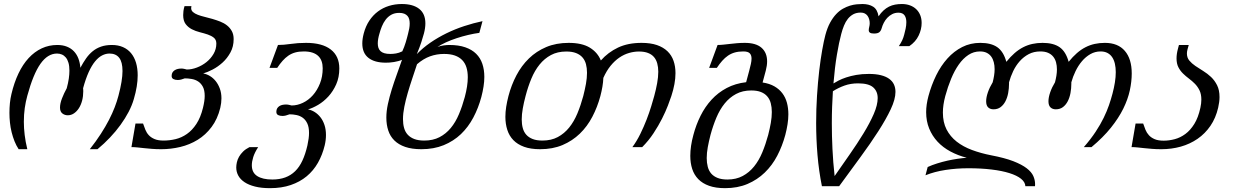

<svg xmlns="http://www.w3.org/2000/svg" viewBox="-20 -747 6292 975"><path d="M401.9 -298.8Q402.4 -294.9 402.6 -291Q402.8 -287.1 402.8 -283.2Q402.8 -258.3 397 -236.1Q391.1 -213.9 380.6 -197.5Q370.1 -181.2 355.7 -171.4Q341.3 -161.6 324.2 -161.6Q308.6 -161.6 296.7 -170.9Q284.7 -180.2 284.7 -200.7Q284.7 -221.2 294.7 -247.1Q304.7 -273 318.9 -298.8Q326.2 -325.7 329.4 -347.9Q332.5 -370.1 332.5 -388.2Q332.5 -411.6 327.7 -428.2Q322.8 -444.8 314.2 -455.1Q305.7 -465.3 294.2 -470.2Q282.7 -475.1 269.6 -475.1Q222.2 -475.1 185.3 -422.9Q148.5 -370.6 118.7 -260.8Q110.4 -231 105.7 -198Q101.1 -165.1 101.1 -128.4Q101.1 -96.2 105.3 -61.8Q109.4 -27.4 118.7 10.7H74.7Q62.5 -7.8 53.7 -29.8Q45 -51.8 39.1 -75.5Q33.2 -99.1 30.6 -124Q27.9 -148.9 27.9 -173.8Q27.9 -199.2 30.3 -223.4Q32.8 -247.6 38.1 -269.5Q51.8 -327.6 73.8 -373.8Q95.7 -419.9 125.5 -452.2Q155.3 -484.4 191.9 -501.5Q228.5 -518.6 271 -518.6Q298.9 -518.6 320.1 -510Q341.3 -501.5 355.7 -486.1Q370.1 -470.7 378.2 -449.5Q386.2 -428.2 388.2 -402.8Q401.9 -428.7 417 -450.2Q432.1 -471.7 450.7 -486.8Q469.3 -502 493.2 -510.3Q517.1 -518.6 548.3 -518.6Q580.1 -518.6 604.5 -507.8Q628.9 -497.1 645.5 -477.1Q662.1 -457 670.7 -428.5Q679.2 -399.9 679.2 -364.3Q679.2 -310.1 659.7 -244.2Q650.4 -211.9 633.1 -178.7Q615.7 -145.5 592 -112.8Q568.4 -80.1 538.8 -48.9Q509.3 -17.6 475.1 10.7H436Q468.3 -30.3 492.2 -67.4Q516.1 -104.5 533.5 -138.2Q550.8 -171.9 562.5 -202.4Q574.2 -232.9 581.5 -260.8Q602.1 -338.4 602.1 -386.2Q602.1 -432.1 585.2 -453.6Q568.4 -475.1 536.1 -475.1Q517.1 -475.1 498.5 -465.6Q480 -456.1 462.9 -435.3Q445.8 -414.6 430.4 -380.9Q415.1 -347.2 401.9 -298.8Z M810.5 -33.2Q841.3 -33.2 871.8 -40.5Q902.3 -47.9 929.2 -66.7Q956.1 -85.4 977.3 -117.7Q998.5 -149.9 1010.7 -199.2Q1019.5 -234.9 1019.5 -259.8Q1019.5 -288.6 1010.3 -306.2Q1001 -323.7 986.3 -333.3Q971.7 -342.8 953.6 -345.9Q935.5 -349.1 918.5 -349.1Q908.7 -345.2 899.7 -343Q890.6 -340.8 882.8 -340.8Q869.6 -340.8 860.6 -345.5Q851.6 -350.1 851.6 -361.3Q851.6 -372.1 856 -379.2Q860.4 -386.2 867.4 -390.6Q874.5 -395 883.3 -397Q892.1 -398.9 900.9 -398.9Q908.7 -398.9 915.5 -397.2Q922.4 -395.5 928.7 -394Q953.6 -394 980 -404.1Q1006.3 -414.1 1028.3 -431.6Q1050.3 -449.2 1064.5 -473.4Q1078.6 -497.6 1078.6 -525.9Q1078.6 -544.9 1066.2 -555.2Q1053.7 -565.4 1034.9 -571.8Q1016.1 -578.1 994.4 -583.5Q972.7 -588.9 953.9 -598.6Q935.1 -608.4 922.6 -625Q910.2 -641.6 910.2 -670.4Q910.2 -680.2 911.6 -691.4Q913.1 -702.6 917 -715.8H952.1Q950.7 -710.4 950.7 -706.1Q950.7 -693.8 960 -685.8Q969.2 -677.7 984.4 -671.9Q999.5 -666 1019 -661.4Q1038.6 -656.7 1058.6 -650.9Q1078.6 -645 1098.1 -637.5Q1117.7 -629.9 1132.8 -617.9Q1147.9 -606 1157.2 -589.1Q1166.5 -572.3 1166.5 -548.3Q1166.5 -510.3 1150.1 -480.5Q1133.8 -450.7 1110.1 -429.2Q1086.4 -407.7 1059.6 -393.8Q1032.7 -379.9 1011.7 -374Q1029.3 -371.1 1045.9 -361.1Q1062.5 -351.1 1075.4 -335Q1088.4 -318.8 1096.4 -296.9Q1104.5 -274.9 1104.5 -247.6Q1104.5 -224.6 1098.6 -199.2Q1084.5 -142.1 1054.4 -102.1Q1024.4 -62 983.9 -37.1Q943.4 -12.2 895.5 -0.7Q847.7 10.7 798.8 10.7Q773.4 10.7 752.2 9Q731 7.3 712.9 5.4Q694.8 3.4 678.7 1.7Q662.6 0 647.5 0L668 -119.6H706.5Q711.9 -103.5 718.3 -87.9Q724.6 -72.3 735.8 -60.3Q747.1 -48.3 764.9 -40.8Q782.7 -33.2 810.5 -33.2Z M1628.9 -8.8Q1617.2 39.6 1594.5 79.6Q1571.8 119.6 1537.4 148.2Q1502.9 176.8 1456.5 192.6Q1410.2 208.5 1351.1 208.5Q1307.6 208.5 1275.4 200.4Q1243.2 192.4 1221.9 178.2Q1200.7 164.1 1190.2 145Q1179.7 126 1179.7 103.5Q1179.7 91.3 1182.9 77.1Q1186 63 1193.8 49.1Q1201.7 35.2 1214.6 22.5Q1227.5 9.8 1247.1 0H1291Q1272.9 28.3 1265.9 51Q1258.8 73.7 1258.8 92.3Q1258.8 129.4 1286.1 147Q1313.5 164.6 1362.8 164.6Q1399.4 164.6 1428.2 154.1Q1457 143.6 1478.8 122.3Q1500.5 101.1 1515.6 68.6Q1530.8 36.1 1541 -8.3Q1549.3 -45.9 1549.3 -71.8Q1549.3 -101.6 1540.5 -120.1Q1531.7 -138.7 1517.6 -148.9Q1503.4 -159.2 1485.6 -162.8Q1467.8 -166.5 1450.2 -166.5Q1440.4 -162.6 1431.4 -160.4Q1422.4 -158.2 1414.6 -158.2Q1400.9 -158.2 1392.1 -162.8Q1383.3 -167.5 1383.3 -179.2Q1383.3 -189.9 1387.7 -197Q1392.1 -204.1 1399.2 -208.5Q1406.2 -212.9 1415 -214.6Q1423.8 -216.3 1432.6 -216.3Q1440.4 -216.3 1447.5 -214.6Q1454.6 -212.9 1460.9 -211.4Q1489.7 -211.4 1518.1 -224.9Q1546.4 -238.3 1568.6 -263.2Q1590.8 -288.1 1604.7 -323Q1618.7 -357.9 1618.7 -400.4Q1618.7 -419.9 1613.3 -435.5Q1607.9 -451.2 1596.4 -462.4Q1585 -473.6 1566.7 -479.7Q1548.3 -485.8 1522.5 -485.8Q1498 -485.8 1479 -480.5Q1460 -475.1 1444.3 -464.4Q1428.7 -453.6 1415 -438.2Q1401.4 -422.9 1387.7 -402.3H1348.6L1391.6 -518.6Q1419.9 -518.6 1456.1 -523.9Q1492.2 -529.3 1534.2 -529.3Q1616.2 -529.3 1659.7 -495.6Q1703.1 -461.9 1703.1 -399.4Q1703.1 -354.5 1687.3 -318.8Q1671.4 -283.2 1647.5 -257.1Q1623.5 -231 1595.7 -214.6Q1567.9 -198.2 1543.9 -191.4Q1561.5 -188.5 1577.9 -178.2Q1594.2 -168 1607.2 -151.6Q1620.1 -135.3 1627.7 -112.5Q1635.3 -89.8 1635.3 -61.5Q1635.3 -35.6 1628.9 -8.8Z M2414.1 -580.1Q2387.7 -576.7 2357.7 -569.6Q2327.6 -562.5 2298.8 -553Q2270 -543.5 2244.6 -532Q2219.2 -520.5 2201.7 -508.3Q2208 -511.2 2216.3 -513.2Q2224.6 -515.1 2232.9 -516.4Q2241.2 -517.6 2248.8 -518.1Q2256.3 -518.6 2261.7 -518.6Q2309.1 -518.6 2342.8 -506.8Q2376.5 -495.1 2397.9 -473.9Q2419.4 -452.6 2429.4 -422.9Q2439.5 -393.1 2439.5 -356.4Q2439.5 -333 2435.5 -307.6Q2431.6 -282.2 2424.3 -254.4Q2409.2 -198.2 2383.5 -149.9Q2357.9 -101.6 2320.6 -65.9Q2283.2 -30.3 2233.2 -9.8Q2183.1 10.7 2119.6 10.7Q2071.8 10.7 2037.8 -1Q2003.9 -12.7 1982.7 -33.7Q1961.4 -54.7 1951.7 -84.2Q1941.9 -113.8 1941.9 -149.9Q1941.9 -182.1 1949.7 -218.3Q1957.5 -254.4 1969.2 -292.2Q1981 -330.1 1994.9 -368.4Q2008.8 -406.7 2021.5 -443.4Q2013.2 -439.5 2002.7 -436.8Q1992.2 -434.1 1981 -432.1Q1969.7 -430.2 1958.7 -429.4Q1947.8 -428.7 1939 -428.7Q1882.3 -428.7 1851.1 -453.1Q1819.8 -477.5 1819.8 -526.4Q1819.8 -549.3 1827.1 -577.1Q1836.9 -614.3 1855.5 -642.1Q1874 -669.9 1899.2 -688.7Q1924.3 -707.5 1955.1 -717Q1985.8 -726.6 2020.5 -726.6Q2077.6 -726.6 2108.9 -701.9Q2140.1 -677.2 2140.1 -628.4Q2140.1 -605 2132.8 -577.1Q2128.9 -562 2120.1 -534.7Q2111.3 -507.3 2096.7 -472.2Q2126.5 -503.4 2165 -530Q2203.6 -556.6 2247.1 -577.9Q2290.5 -599.1 2337.4 -614.5Q2384.3 -629.9 2430.2 -639.6ZM1906.7 -575.7Q1902.8 -563 1900.6 -550.3Q1898.4 -537.6 1898.4 -526.4Q1898.4 -514.2 1901.6 -504.4Q1904.8 -494.6 1912.1 -487.5Q1919.4 -480.5 1931.6 -476.8Q1943.8 -473.1 1962.4 -473.1Q1976.1 -473.1 1991 -475.6Q2005.9 -478 2022.9 -486.3Q2027.8 -496.6 2032.2 -508.3Q2036.6 -520 2040.3 -532Q2043.9 -543.9 2046.9 -555.2Q2049.8 -566.4 2052.2 -575.7Q2055.7 -588.4 2058.1 -601.8Q2060.5 -615.2 2060.5 -627.4Q2060.5 -638.7 2058.1 -648.7Q2055.7 -658.7 2049.3 -666Q2043 -673.3 2032.7 -677.5Q2022.5 -681.6 2007.3 -681.6Q1983.9 -681.6 1967 -672.1Q1950.2 -662.6 1938.5 -647.2Q1926.8 -631.8 1919.2 -613Q1911.6 -594.2 1906.7 -575.7ZM2340.3 -254.4Q2347.7 -282.2 2351.6 -307.4Q2355.5 -332.5 2355.5 -354.5Q2355.5 -382.8 2348.6 -404.8Q2341.8 -426.8 2327.1 -441.9Q2312.5 -457 2289.8 -465.1Q2267.1 -473.1 2234.9 -473.1Q2197.3 -473.1 2163.6 -460.9Q2129.9 -448.7 2097.7 -420.9Q2085.9 -385.3 2073.5 -348.1Q2061 -311 2050.5 -274.9Q2040 -238.8 2033.2 -204.8Q2026.4 -170.9 2026.4 -142.1Q2026.4 -117.2 2032 -97.2Q2037.6 -77.1 2050.5 -63Q2063.5 -48.8 2084 -41Q2104.5 -33.2 2134.3 -33.2Q2178.7 -33.2 2211.7 -50.3Q2244.6 -67.4 2269 -96.9Q2293.5 -126.5 2310.5 -167Q2327.6 -207.5 2340.3 -254.4Z M3028.8 -259.3Q3013.7 -203.1 2988 -154.1Q2962.4 -105 2924.6 -68.4Q2886.7 -31.7 2836.7 -10.5Q2786.6 10.7 2722.7 10.7Q2674.8 10.7 2641.4 -1.5Q2607.9 -13.7 2586.9 -35.4Q2565.9 -57.1 2556.2 -87.4Q2546.4 -117.7 2546.4 -153.8Q2546.4 -178.2 2550.5 -204.6Q2554.7 -231 2562 -259.3Q2576.7 -315.4 2602.5 -364.5Q2628.4 -413.6 2666 -450.2Q2703.6 -486.8 2753.9 -508.1Q2804.2 -529.3 2867.7 -529.3Q2935.5 -529.3 2975.1 -505.1Q3014.6 -481 3031.2 -439.9Q3067.9 -481.4 3118.4 -505.4Q3168.9 -529.3 3237.8 -529.3Q3283.7 -529.3 3316.2 -518.1Q3348.6 -506.8 3369.6 -486.6Q3390.6 -466.3 3400.4 -438Q3410.2 -409.7 3410.2 -375.5Q3410.2 -349.1 3404.8 -319.8Q3399.4 -290.5 3389.2 -259.3Q3383.3 -241.2 3371.6 -210.7Q3359.9 -180.2 3341.8 -144.3Q3323.7 -108.4 3298.8 -70.6Q3273.9 -32.7 3241.2 0H3191.4Q3213.9 -30.8 3231.7 -67.1Q3249.5 -103.5 3263.4 -139.4Q3277.3 -175.3 3286.9 -207Q3296.4 -238.8 3302.2 -259.3Q3311.5 -293.5 3317.1 -324.7Q3322.8 -356 3322.8 -382.8Q3322.8 -405.8 3317.6 -424.8Q3312.5 -443.8 3301 -457.3Q3289.6 -470.7 3270.8 -478Q3252 -485.4 3224.6 -485.4Q3199.7 -485.4 3174.3 -478Q3148.9 -470.7 3125.2 -454.6Q3101.6 -438.5 3080.8 -413.1Q3060.1 -387.7 3043.9 -351.6Q3043 -329.6 3039.1 -306.6Q3035.2 -283.7 3028.8 -259.3ZM2941.9 -259.3Q2950.2 -292 2955.6 -321.5Q2960.9 -351.1 2960.9 -377.4Q2960.9 -401.4 2955.6 -421.4Q2950.2 -441.4 2937.7 -455.6Q2925.3 -469.7 2905.3 -477.5Q2885.3 -485.4 2856 -485.4Q2811 -485.4 2777.8 -467.5Q2744.6 -449.7 2720 -419.2Q2695.3 -388.7 2678.2 -347.4Q2661.1 -306.2 2648.9 -259.3Q2640.1 -226.6 2634.8 -196.5Q2629.4 -166.5 2629.4 -140.6Q2629.4 -116.2 2634.8 -96.4Q2640.1 -76.7 2652.6 -62.7Q2665 -48.8 2685.1 -41Q2705.1 -33.2 2734.4 -33.2Q2779.3 -33.2 2812.5 -51Q2845.7 -68.8 2870.4 -99.4Q2895 -129.9 2912.1 -171.1Q2929.2 -212.4 2941.9 -259.3Z M3754.9 -485.8Q3730.5 -485.8 3711.4 -480.5Q3692.4 -475.1 3676.8 -464.4Q3661.1 -453.6 3647.5 -438.2Q3633.8 -422.9 3620.1 -402.3H3581.1L3624 -518.6Q3638.2 -518.6 3653.6 -520.3Q3668.9 -522 3686.3 -523.9Q3703.6 -525.9 3722.4 -527.6Q3741.2 -529.3 3762.2 -529.3Q3818.8 -529.3 3847.2 -504.4Q3875.5 -479.5 3875.5 -435.1Q3875.5 -414.6 3868.7 -388.2L3852.5 -328.1Q3887.7 -322.8 3912.4 -308.6Q3937 -294.4 3952.9 -273.4Q3968.8 -252.4 3976.1 -225.3Q3983.4 -198.2 3983.4 -166.5Q3983.4 -142.1 3979.2 -115.7Q3975.1 -89.4 3967.8 -61.5Q3952.6 -5.4 3927 43.7Q3901.4 92.8 3863.5 129.4Q3825.7 166 3775.6 187.3Q3725.6 208.5 3662.1 208.5Q3614.3 208.5 3580.8 196.5Q3547.4 184.6 3526.1 162.8Q3504.9 141.1 3495.1 110.8Q3485.4 80.6 3485.4 44.4Q3485.4 -4.4 3501 -61.5Q3514.6 -113.3 3537.6 -159.2Q3560.5 -205.1 3593.5 -241Q3626.5 -276.9 3670.2 -300Q3713.9 -323.2 3769 -329.6L3784.7 -388.2Q3789.6 -406.7 3793 -422.1Q3796.4 -437.5 3796.4 -449.7Q3796.4 -466.8 3787.4 -476.3Q3778.3 -485.8 3754.9 -485.8ZM3587.9 -61.5Q3579.6 -29.3 3574.2 0.2Q3568.8 29.8 3568.8 55.7Q3568.8 80.1 3574.2 100.3Q3579.6 120.6 3592 134.8Q3604.5 148.9 3624.5 156.7Q3644.5 164.6 3673.8 164.6Q3718.3 164.6 3751.5 146.7Q3784.7 128.9 3809.3 98.4Q3834 67.9 3851.1 26.6Q3868.2 -14.6 3880.9 -61.5Q3889.2 -93.8 3894.3 -123Q3899.4 -152.3 3899.4 -178.2Q3899.4 -202.6 3894 -222.9Q3888.7 -243.2 3876.2 -257.6Q3863.8 -272 3844 -279.8Q3824.2 -287.6 3794.9 -287.6Q3751 -287.6 3717.8 -269.8Q3684.6 -252 3659.9 -221.4Q3635.3 -190.9 3617.9 -149.7Q3600.6 -108.4 3587.9 -61.5Z M4571.8 -571.8Q4575.2 -584.5 4578.9 -601.3Q4582.5 -618.2 4582.5 -634.3Q4582.5 -643.6 4580.6 -652.3Q4578.6 -661.1 4574.2 -668Q4569.8 -674.8 4562 -678.7Q4554.2 -682.6 4542.5 -682.6Q4524.9 -682.6 4510.7 -675.3Q4496.6 -668 4485.8 -656.5Q4475.1 -645 4468 -631.1Q4460.9 -617.2 4457.5 -604.5Q4453.6 -590.3 4445.3 -583.5Q4437 -576.7 4418.5 -576.7Q4403.8 -576.7 4397.7 -581.1Q4391.6 -585.4 4391.6 -593.8Q4391.6 -600.6 4394 -610.1Q4396.5 -619.6 4396.5 -628.9Q4396.5 -639.2 4393.8 -648.9Q4391.1 -658.7 4385.7 -666.3Q4380.4 -673.8 4371.8 -678.5Q4363.3 -683.1 4351.1 -683.1Q4329.1 -683.1 4313.2 -674.6Q4297.4 -666 4285.6 -651.4Q4273.9 -636.7 4265.9 -616.9Q4257.8 -597.2 4252 -574.7Q4240.7 -533.2 4230 -469.5Q4219.2 -405.8 4212.4 -323.2Q4222.2 -329.6 4238.3 -337.9Q4254.4 -346.2 4276.9 -353.8Q4299.3 -361.3 4328.1 -366.5Q4356.9 -371.6 4392.1 -371.6Q4427.2 -371.6 4452.9 -365.2Q4478.5 -358.9 4495.1 -346.9Q4511.7 -335 4519.5 -318.1Q4527.3 -301.3 4527.3 -280.3Q4527.3 -243.2 4503.4 -192.4Q4479.5 -141.6 4439.9 -80.1Q4400.4 -18.6 4348.6 52Q4296.9 122.6 4241.2 198.7H4153.8Q4138.2 121.6 4131.3 40Q4124.5 -41.5 4124.5 -122.1Q4124.5 -193.8 4128.9 -261.7Q4133.3 -329.6 4140.1 -388.2Q4147 -446.8 4155.3 -493.4Q4163.6 -540 4171.4 -569.3Q4181.2 -606 4195.3 -631.8Q4209.5 -657.7 4226.1 -675.3Q4242.7 -692.9 4260.7 -702.9Q4278.8 -712.9 4296.4 -718.3Q4314 -723.6 4330.1 -725.1Q4346.2 -726.6 4359.4 -726.6Q4392.1 -726.6 4413.8 -713.1Q4435.5 -699.7 4441.4 -664.1Q4453.6 -682.1 4466.8 -694.1Q4480 -706.1 4494.6 -713.4Q4509.3 -720.7 4525.4 -723.6Q4541.5 -726.6 4560.1 -726.6Q4582.5 -726.6 4601.1 -719.7Q4619.6 -712.9 4632.8 -700.2Q4646 -687.5 4653.1 -669.9Q4660.2 -652.3 4660.2 -630.4Q4660.2 -598.1 4645 -566.4Q4629.9 -534.7 4597.7 -512.7H4544.4Q4555.7 -529.8 4561.8 -543Q4567.9 -556.2 4571.8 -571.8ZM4337.4 -323.7Q4299.8 -323.7 4268.6 -312.5Q4237.3 -301.3 4209.5 -283.7Q4207 -245.6 4205.6 -204.8Q4204.1 -164.1 4204.1 -120.6Q4204.1 -57.6 4207.3 9Q4210.4 75.7 4218.3 147Q4255.9 92.8 4294.7 37.4Q4333.5 -18.1 4365.2 -70.1Q4397 -122.1 4417 -168Q4437 -213.9 4437 -249Q4437 -283.2 4414.1 -303.5Q4391.1 -323.7 4337.4 -323.7Z M5420.4 -322.3Q5420.4 -297.9 5416 -274.4Q5411.6 -251 5402.1 -232.7Q5392.6 -214.4 5377.7 -203.1Q5362.8 -191.9 5341.3 -191.9Q5324.7 -191.9 5314.5 -201.7Q5304.2 -211.4 5304.2 -232.9Q5304.2 -252.4 5313 -278.1Q5321.8 -303.7 5337.4 -329.1Q5341.8 -345.7 5344.5 -362.3Q5347.2 -378.9 5347.2 -394.5Q5347.2 -413.6 5342.8 -430.2Q5338.4 -446.8 5328.4 -459.2Q5318.4 -471.7 5302.2 -478.8Q5286.1 -485.8 5262.7 -485.8Q5230 -485.8 5204.1 -472.2Q5178.2 -458.5 5158.4 -436.3Q5138.7 -414.1 5125.2 -386Q5111.8 -357.9 5104 -329.1V-322.3Q5104 -297.9 5099.6 -274.4Q5095.2 -251 5085.7 -232.7Q5076.2 -214.4 5061.3 -203.1Q5046.4 -191.9 5024.9 -191.9Q5008.3 -191.9 4998 -201.7Q4987.8 -211.4 4987.8 -232.9Q4987.8 -252.4 4996.6 -278.1Q5005.4 -303.7 5021 -329.1Q5025.4 -346.2 5028.1 -363Q5030.8 -379.9 5030.8 -395.5Q5030.8 -414.6 5026.6 -430.9Q5022.5 -447.3 5013.7 -459.5Q5004.9 -471.7 4990.7 -478.8Q4976.6 -485.8 4956.5 -485.8Q4924.3 -485.8 4897.5 -468Q4870.6 -450.2 4848.9 -419.4Q4827.1 -388.7 4810.1 -347.4Q4793 -306.2 4780.3 -259.3Q4768.1 -213.9 4768.1 -175.3Q4768.1 -126 4786.6 -89.8Q4805.2 -53.7 4838.1 -27.8Q4871.1 -2 4915.8 14.6Q4960.4 31.2 5012.7 41.5Q5082 54.7 5125.5 71.5Q5168.9 88.4 5193.6 107.4Q5218.3 126.5 5227.3 147Q5236.3 167.5 5236.3 188Q5236.3 190.9 5236.1 193.6Q5235.8 196.3 5235.8 198.7H5187Q5186 177.7 5165 160.9Q5144 144 5106 132.1Q5067.9 120.1 5014.9 113.8Q4961.9 107.4 4897 107.4Q4837.9 107.4 4781.7 116Q4725.6 124.5 4679.7 143.1L4690.9 101.1Q4713.4 90.8 4739.3 82.8Q4765.1 74.7 4791.5 68.8Q4817.9 63 4843 59.3Q4868.2 55.7 4889.2 54.2Q4844.2 42.5 4806.4 22.2Q4768.6 2 4741.2 -27.3Q4713.9 -56.6 4698.5 -94.2Q4683.1 -131.8 4683.1 -177.7Q4683.1 -215.3 4694.8 -259.3Q4710 -315.4 4734.1 -364.5Q4758.3 -413.6 4791.3 -450.2Q4824.2 -486.8 4866 -508.1Q4907.7 -529.3 4958 -529.3Q5013.2 -529.3 5044.7 -507.1Q5076.2 -484.9 5090.3 -433.1Q5111.3 -459 5132.3 -477.3Q5153.3 -495.6 5175.8 -507.1Q5198.2 -518.6 5222.4 -523.9Q5246.6 -529.3 5274.4 -529.3Q5329.6 -529.3 5361.1 -507.1Q5392.6 -484.9 5406.7 -433.1Q5427.7 -459 5448.7 -477.3Q5469.7 -495.6 5492.2 -507.1Q5514.6 -518.6 5538.8 -523.9Q5563 -529.3 5590.8 -529.3Q5657.2 -529.3 5692.1 -488.5Q5727.1 -447.8 5727.1 -374Q5727.1 -333 5717.3 -287.8Q5707.5 -242.7 5684.1 -195.1Q5660.6 -147.5 5621.3 -98.4Q5582 -49.3 5522.9 0H5483.9Q5519.5 -41 5543.9 -78.1Q5568.4 -115.2 5584.7 -148.9Q5601.1 -182.6 5611.6 -213.1Q5622.1 -243.7 5629.4 -271.5Q5637.2 -300.8 5641.6 -328.4Q5646 -356 5646 -380.4Q5646 -403.8 5641.6 -423.1Q5637.2 -442.4 5627.9 -456.3Q5618.7 -470.2 5604 -478Q5589.4 -485.8 5568.8 -485.8Q5541 -485.8 5517.1 -472.2Q5493.2 -458.5 5474.4 -436.3Q5455.6 -414.1 5441.9 -386Q5428.2 -357.9 5420.4 -329.1Z M5889.2 -32.7Q5917 -32.7 5945.6 -40.3Q5974.1 -47.9 5999.5 -66.7Q6024.9 -85.4 6044.9 -117.7Q6064.9 -149.9 6075.7 -199.7Q6080.6 -222.2 6080.6 -241.2Q6080.6 -269 6071.3 -288.1Q6062 -307.1 6047.9 -321.5Q6033.7 -335.9 6017.6 -347.9Q6001.5 -359.9 5987.3 -373.8Q5973.1 -387.7 5963.9 -405.8Q5954.6 -423.8 5954.6 -450.7Q5954.6 -461.4 5956.3 -473.6Q5958 -485.8 5961.9 -500L5966.8 -518.6H6016.6L6010.3 -496.1Q6007.3 -484.9 6007.3 -475.6Q6007.3 -454.1 6019.5 -439.5Q6031.7 -424.8 6050.3 -412.1Q6068.8 -399.4 6090.1 -386.5Q6111.3 -373.5 6129.9 -356Q6148.4 -338.4 6160.6 -314Q6172.9 -289.6 6172.9 -253.9Q6172.9 -241.7 6171.1 -228.5Q6169.4 -215.3 6166 -200.2Q6153.8 -147.5 6126.7 -107.9Q6099.6 -68.4 6061.3 -42Q6022.9 -15.6 5976.1 -2.4Q5929.2 10.7 5877.4 10.7Q5852.1 10.7 5830.8 9Q5809.6 7.3 5791.3 5.4Q5772.9 3.4 5757.1 1.7Q5741.2 0 5726.1 0L5746.6 -119.6H5785.2Q5790.5 -103.5 5796.9 -87.9Q5803.2 -72.3 5814.5 -60.1Q5825.7 -47.9 5843.5 -40.3Q5861.3 -32.7 5889.2 -32.7Z"/></svg>

Font: Arian Grqi
Style: Italic
Weight: 400
Italic angle: -15°
Designer: Ruben Hakobyan (Tarumian)
Foundry: Ruben Hakobyan (Tarumian)
Version: Version 1.002